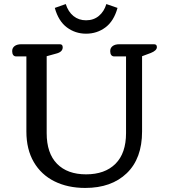

<svg xmlns="http://www.w3.org/2000/svg" viewBox="-20 -913 833 946"><path d="M250 -874 304 -893Q316 -855 342 -834Q368 -813 404 -813Q441 -813 467 -834.5Q493 -856 504 -893L559 -874Q541 -809 499.5 -778Q458 -747 404 -747Q351 -747 309.5 -778Q268 -809 250 -874ZM110 -265V-635H60Q50 -635 45 -642Q40 -649 40 -661Q40 -677 52 -686Q64 -695 85 -695H275Q289 -695 289 -680Q289 -657 257 -649L210 -636V-257Q210 -158 261 -106Q312 -54 404 -54Q497 -54 549 -106Q601 -158 601 -257V-635H543Q533 -635 528 -642Q523 -649 523 -661Q523 -677 535 -686Q547 -695 568 -695H739Q753 -695 753 -681Q753 -664 723 -652L680 -636V-265Q680 -132 604.5 -59.5Q529 13 400 13Q314 13 248.5 -19.5Q183 -52 146.5 -114.5Q110 -177 110 -265Z"/></svg>

Font: Maitree Medium
Style: Regular
Weight: 500
Designer: CadsonDemak Team
Foundry: CadsonDemak
Version: Version 1.000